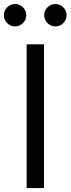

<svg xmlns="http://www.w3.org/2000/svg" viewBox="-47 -952 357 972"><path d="M175.8 -727.5V0H87.9V-727.5ZM233.4 -818.4Q210 -818.4 193.4 -835Q176.8 -851.6 176.8 -875Q176.8 -898.4 193.4 -915Q210 -931.6 233.4 -931.6Q256.8 -931.6 273.4 -915Q290 -898.4 290 -875Q290 -851.6 273.4 -835Q256.8 -818.4 233.4 -818.4ZM29.3 -818.4Q5.9 -818.4 -10.7 -835Q-27.3 -851.6 -27.3 -875Q-27.3 -898.4 -10.7 -915Q5.9 -931.6 29.3 -931.6Q52.7 -931.6 69.3 -915Q85.9 -898.4 85.9 -875Q85.9 -851.6 69.3 -835Q52.7 -818.4 29.3 -818.4Z"/></svg>

Font: Inter V
Style: Weight 400 Optical size 14.0
Weight: 400
Designer: Rasmus Andersson
Foundry: rsms
Version: Version 4.000;git-4fc901f